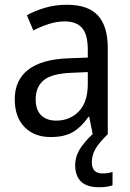

<svg xmlns="http://www.w3.org/2000/svg" viewBox="-20 -566 548 807"><path d="M261 -546Q350 -546 391.5 -501Q433 -456 433 -364V0H370L355 -75H352Q322 -32 286.5 -11Q251 10 193 10Q124 10 83 -32Q42 -74 42 -149Q42 -229 98.5 -273Q155 -317 269 -321L349 -324V-357Q349 -422 324.5 -449Q300 -476 253 -476Q218 -476 184.5 -465Q151 -454 120 -438L93 -502Q127 -521 170 -533.5Q213 -546 261 -546ZM281 -260Q198 -257 164 -229Q130 -201 130 -149Q130 -103 153.5 -81Q177 -59 216 -59Q274 -59 311.5 -98Q349 -137 349 -213V-263ZM366 116Q366 163 411 163Q426 163 436 161Q446 159 453 157V213Q441 217 427.5 219Q414 221 396 221Q345 221 320.5 197Q296 173 296 128Q296 87 323.5 49Q351 11 384 -14L431 0Q397 33 381.5 59.5Q366 86 366 116Z"/></svg>

Font: Noto Sans Kannada SemiCondensed
Style: Regular
Weight: 400
Width: 4
Designer: Jelle Bosma - Monotype Design Team
Foundry: Monotype Imaging Inc.
Version: Version 2.005; ttfautohint (v1.8.4.7-5d5b)